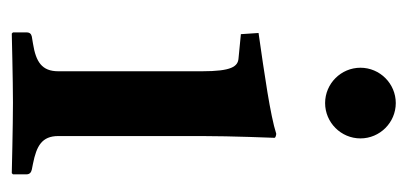

<svg xmlns="http://www.w3.org/2000/svg" viewBox="-203 -487 692 326"><g transform="rotate(90 143.0 -324.0)"><path d="M211 -321C211 -371 214 -444 214 -444C214 -446 209 -447 207 -447C176 -437 106 -427 36 -417L38 -387L79 -383C93 -382 101 -371 101 -321V-77C101 -49 85 -39 54 -34L42 -32C38 -31 35 -29 35 -23V0L37 2C37 2 118 0 154 0C193 0 274 2 274 2L276 0V-23C276 -29 272 -31 268 -32L258 -34C228 -40 211 -49 211 -77ZM95 -590C95 -557 122 -530 155 -530C188 -530 215 -557 215 -590C215 -623 188 -650 155 -650C122 -650 95 -623 95 -590Z"/></g></svg>

Font: Libertinus Serif Semibold
Style: Regular
Weight: 600
Designer: Philipp H. Poll, Khaled Hosny
Foundry: Caleb Maclennan
Version: Version 7.050;RELEASE